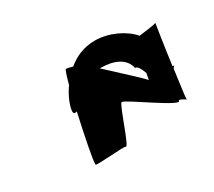

<svg xmlns="http://www.w3.org/2000/svg" viewBox="-88 -836 821 737"><g transform="rotate(-30 322.5 -467.0)"><path d="M178 -488C176 -473 182 -470 193 -474C172 -380 151 -276 153 -261C154 -255 282 -268 287 -263C296 -245 348 -416 360 -419C374 -422 556 -286 553 -314C552 -320 576 -308 581 -302C581 -314 589 -369 597 -430C601 -435 603 -439 605 -439C609 -439 604 -439 598 -441C609 -524 623 -612 624 -618C621 -614 571 -608 547 -605C514 -644 450 -675 388 -675C338 -675 298 -656 267 -630C254 -634 242 -637 238 -636C235 -635 227 -612 218 -577C196 -546 182 -513 178 -488ZM352 -573H356C414 -573 461 -552 470 -507C482 -507 490 -490 498 -468C494 -450 493 -438 492 -440C492 -445 401 -527 352 -573ZM581 -302C581 -300 582 -299 582 -299C583 -300 582 -301 581 -302Z"/></g></svg>

Font: Ampere
Style: SCExtIta
Weight: 400
Version: Version 1